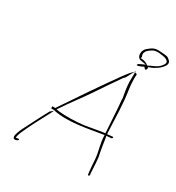

<svg xmlns="http://www.w3.org/2000/svg" viewBox="-198 -932 997 1085"><g transform="rotate(30 300.5 -389.5)"><path d="M66 4C68 -4 71 -13 75 -22C102 -83 134 -142 165 -200L176 -223C273 -202 392 -229 492 -245L491 -243C492 -189 509 -151 513 -101C514 -85 518 -29 520 -16L522 -4V-3C523 -1 524 0 527 -1C536 -4 532 -13 531 -18H530L531 -20C528 -60 528 -113 519 -144C514 -169 509 -201 505 -230L502 -246L532 -248C535 -249 539 -251 540 -256C540 -257 537 -260 536 -260L501 -256L500 -266C496 -352 495 -448 482 -531C477 -564 475 -599 477 -632C476 -634 469 -637 463 -637L462 -575C464 -540 469 -510 476 -471L475 -469C482 -404 484 -333 489 -270L490 -256L476 -254C463 -252 449 -250 434 -247L364 -235C307 -228 246 -227 200 -232L183 -235L194 -250C228 -302 273 -360 310 -414C348 -470 384 -525 422 -578L423 -580L426 -581C427 -582 430 -585 432 -588L458 -637C457 -637 456 -636 455 -635C442 -624 425 -603 410 -582C334 -476 252 -356 178 -245L174 -238H156C155 -238 154 -238 154 -237C153 -234 154 -229 155 -224H179C172 -218 163 -211 156 -205V-204H155C132 -162 109 -117 88 -75C76 -51 25 38 70 31L81 26C86 24 87 14 78 17L63 19ZM453 -784C428 -763 430 -726 449 -715C452 -713 454 -713 458 -712L494 -706L458 -689C451 -685 451 -681 450 -678C450 -678 452 -677 453 -677C458 -676 482 -685 493 -692C496 -686 503 -678 508 -681C514 -685 515 -692 512 -700L526 -705C569 -721 621 -768 594 -792C577 -808 574 -808 538 -810C490 -815 481 -806 453 -784ZM452 -762C456 -776 476 -787 482 -791C504 -809 551 -797 563 -795C564 -795 595 -787 588 -767C575 -738 548 -725 523 -715L503 -705C492 -715 475 -723 453 -723H451L453 -733C450 -739 445 -749 452 -762ZM458 -637H463V-646ZM462 -575V-576ZM520 -18Z"/></g></svg>

Font: Stray Cat
Style: HlExtObl
Weight: 100
Version: Version 1.0